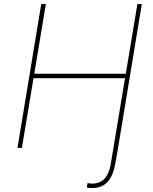

<svg xmlns="http://www.w3.org/2000/svg" viewBox="-20 -748 775 971"><path d="M553.7 0H577.1L562.5 82Q558.1 106.4 551 125.7Q543.9 145 533.9 159.7Q523.9 174.3 511 183.8Q498 193.4 481.9 198.2Q465.8 203.1 446.3 203.1Q438.5 203.1 431.2 202.4Q423.8 201.7 418.9 200.2L422.9 177.7Q427.7 178.7 433.6 179.4Q439.5 180.2 446.3 180.7Q472.7 180.2 491.5 169.4Q510.3 158.7 522.2 136.7Q534.2 114.7 540 82ZM68.4 0 188.5 -727.5H211.9L153.3 -375H616.2L674.8 -727.5H697.3L577.1 0H553.7L612.3 -352.5H149.4L90.8 0Z"/></svg>

Font: Inter Tight Thin
Style: Italic
Weight: 250
Italic angle: -9.39999°
Designer: Rasmus Andersson
Foundry: rsms
Version: Version 3.004